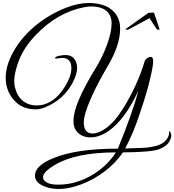

<svg xmlns="http://www.w3.org/2000/svg" viewBox="-20 -862 1162 1280"><path d="M983 -483C974 -483 947 -470 943 -449C911 -343 863 -239 800 -138C762 -77 724 -34 686 -7C654 16 624 28 597 28C533 28 535 -43 542 -79C560 -160 612 -274 698 -421C753 -513 781 -597 781 -672C781 -732 755 -790 684 -822C616 -849 527 -852 422 -811C277 -755 131 -646 55 -490C6 -389 2 -282 66 -203C103 -156 153 -133 218 -133C238 -133 260 -138 284 -148C363 -181 422 -234 463 -308C484 -347 494 -381 494 -410C494 -425 491 -438 486 -451C474 -480 451 -495 416 -495C401 -495 386 -493 370 -489C354 -485 346 -480 347 -475C348 -467 378 -476 394 -476C435 -476 456 -453 456 -407C456 -372 441 -330 412 -283C360 -200 297 -159 223 -159C202 -159 181 -163 161 -172C122 -190 95 -223 82 -272C77 -287 75 -303 75 -320C75 -361 87 -411 110 -469C133 -523 168 -576 217 -627C314 -729 422 -791 542 -814C559 -817 574 -819 589 -819C664 -819 724 -787 724 -706C724 -665 713 -617 692 -560C673 -509 649 -458 618 -408C519 -247 470 -131 470 -58C464 44 581 95 700 14C775 -37 842 -127 903 -258C877 -160 831 -31 766 129C581 129 437 150 334 193C253 226 213 265 213 309C213 343 238 368 288 385C340 402 413 408 522 367C631 326 735 250 799 154C930 153 1012 145 1043 132C1074 119 1095 104 1106 86C1127 51 1124 34 1115 17C1112 10 1105 11 1108 28C1102 61 1081 85 1046 102C1017 115 963 123 930 124L867 126C842 127 824 127 814 128C848 67 881 -11 913 -108C946 -205 968 -281 981 -338C1008 -451 1007 -483 983 -483ZM267 319C267 295 295 267 350 235C443 181 577 154 752 154C696 245 603 311 511 344C466 361 418 369 367 369C317 369 285 358 271 335C268 330 267 324 267 319ZM977 -741 1023 -670C1027 -662 1044 -663 1044 -666C1044 -668 1044 -669 1043 -670L1007 -776C1006 -779 994 -779 969 -776L820 -670C810 -668 826 -657 845 -670Z"/></svg>

Font: VL Great Vibes
Style: Regular
Weight: 400
Designer: Robert E. Leuschke
Foundry: Robert E. Leuschke
Version: Version 1.001